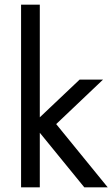

<svg xmlns="http://www.w3.org/2000/svg" viewBox="-20 -800 480 820"><path d="M320 -460H420L220 -270L440 0H340L150 -233V0H70V-780H150V-299Z"/></svg>

Font: Jost
Style: Regular
Weight: 400
Version: Version 3.500